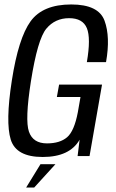

<svg xmlns="http://www.w3.org/2000/svg" viewBox="-20 -700 522 861"><path d="M171.5 4Q52.5 4 28.2 -74Q4 -152 33 -338.5Q62.5 -529 117.2 -604.5Q172 -680 299.5 -680Q422 -680 448.8 -607.2Q475.5 -534.5 455.5 -421.5H369.5Q388 -529 369.5 -573.8Q351 -618.5 290 -618.5Q227 -618.5 187.8 -571.5Q148.5 -524.5 118.5 -334.5Q91.5 -162 109.8 -109.5Q128 -57 190.5 -57Q248.5 -57 280.8 -84.5Q313 -112 329 -196.5L341 -265H235L245 -320.5H437.5L381.5 0H328L337 -73.5Q292.5 4 171.5 4ZM97.3 140.9 161.6 36.2H228.7L133.4 140.9Z"/></svg>

Font: Anybody
Style: Italic
Weight: 400
Italic angle: -10°
Designer: Tyler Finck
Foundry: Etcetera Type Company
Version: Version 1.010; ttfautohint (v1.8.3) -l 8 -r 50 -G 200 -x 14 